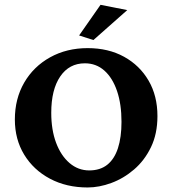

<svg xmlns="http://www.w3.org/2000/svg" viewBox="-20 -786 730 814"><path d="M351.6 8.8Q261.7 8.8 191.9 -28.3Q122.1 -65.4 82.5 -130.4Q43 -195.3 43 -279.3Q43 -367.2 82.5 -435.5Q122.1 -503.9 192.4 -543Q262.7 -582 351.6 -582Q439.5 -582 505.9 -545.4Q572.3 -508.8 609.9 -444.3Q647.5 -379.9 647.5 -293.9Q647.5 -218.8 620.1 -162.1Q592.8 -105.5 548.3 -67.4Q503.9 -29.3 452.1 -10.3Q400.4 8.8 351.6 8.8ZM358.4 -63.5Q404.3 -63.5 434.6 -87.4Q464.8 -111.3 480 -157.7Q495.1 -204.1 495.1 -269.5Q495.1 -344.7 476.1 -400.4Q457 -456.1 422.4 -486.8Q387.7 -517.6 339.8 -517.6Q273.4 -517.6 235.4 -461.9Q197.3 -406.2 197.3 -307.6Q197.3 -235.4 217.8 -180.7Q238.3 -126 274.9 -94.7Q311.5 -63.5 358.4 -63.5ZM376 -616.2 315.4 -635.7 406.2 -765.6 519.5 -743.2Z"/></svg>

Font: Crimson Pro
Style: Bold
Weight: 700
Designer: Jacques Le Bailly
Foundry: Baron von Fonthausen
Version: Version 1.003